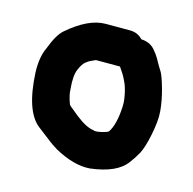

<svg xmlns="http://www.w3.org/2000/svg" viewBox="-76 -537 612 609"><g transform="rotate(15 230.5 -233.0)"><path d="M278 -342C284 -333 289 -326 292 -321C295 -316 298 -310 301 -304C304 -298 309 -288 313 -271C317 -254 320 -238 319 -221C317 -181 310 -153 298 -135C296 -132 287 -129 274 -126C261 -123 253 -123 249 -125C233 -127 213 -137 189 -156L167 -174C160 -179 157 -183 156 -184C149 -203 145 -219 145 -232C142 -262 144 -283 150 -297C156 -311 162 -320 167 -324C172 -328 178 -333 186 -336L199 -342ZM321 -443C310 -455 296 -461 279 -461H199C161 -461 120 -441 76 -403C63 -392 50 -370 38 -338C27 -315 23 -288 24 -255C28 -171 47 -116 80 -90C95 -78 108 -69 119 -60C130 -51 141 -44 152 -37C195 -13 235 -2 270 -5C327 -12 366 -29 387 -58C396 -70 404 -82 411 -95C418 -108 425 -130 431 -160C437 -190 440 -216 438 -238C436 -260 432 -283 425 -308C418 -333 412 -350 407 -359C402 -368 396 -376 392 -384C388 -392 383 -400 377 -409L369 -419C358 -434 342 -442 321 -443Z"/></g></svg>

Font: AppleStorm
Style: Xbd
Weight: 800
Foundry: Cannot Into Space Fonts
Version: Version 1.01